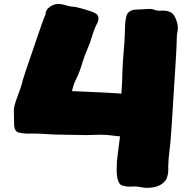

<svg xmlns="http://www.w3.org/2000/svg" viewBox="-20 -903 952 953"><path d="M710 29.3Q692.4 29.3 677.7 25.9Q663.1 22.5 648.4 22.5Q642.1 22.5 635.7 22.9Q629.4 23.4 623 23.4Q602.1 23.4 581.5 15.6Q559.1 2 559.1 -62.5Q559.1 -99.1 563.5 -129.4Q571.8 -191.4 575.7 -226.1L552.2 -228.5Q513.7 -234.4 476.1 -234.4L403.8 -232.4Q381.3 -232.4 358.9 -233.4Q332.5 -234.4 297.4 -234.4Q250 -234.4 211.9 -237.3Q177.2 -240.2 142.6 -240.2L115.7 -239.7Q97.2 -239.7 75.2 -244.6Q53.2 -249.5 50.3 -277.8L48.8 -356Q48.8 -377.4 67.9 -426.8Q86.9 -476.1 92.3 -502.9Q97.7 -522.9 147.5 -667.5Q195.3 -809.1 201.2 -819.8Q206.1 -828.6 206.5 -837.4Q209.5 -853.5 218.8 -861.8Q242.2 -883.3 268.1 -883.3Q289.1 -883.3 318.4 -873.5Q331.5 -870.1 344.2 -869.6Q364.7 -868.7 437.5 -844.7Q468.3 -833.5 468.3 -815.9V-806.2Q467.8 -794.9 456.1 -775.4Q443.4 -746.1 434.6 -716.1Q425.8 -686 413.1 -657.5Q400.4 -628.9 389.2 -593.3Q376 -546.9 357.9 -510.3Q343.8 -482.4 337.4 -450.7Q510.3 -443.8 561 -439.9Q567.4 -439 582.5 -438Q587.4 -504.4 587.4 -543.9Q589.4 -595.2 593.8 -646Q599.1 -698.7 600.1 -751.5Q600.1 -794.4 607.2 -822.3Q614.3 -850.1 648.9 -855Q678.2 -856.9 708 -857.9L722.2 -858.9Q734.9 -858.9 747.1 -854.2Q759.3 -849.6 772.5 -849.6L787.1 -850.6Q813 -850.6 830.8 -839.8Q848.6 -829.1 859.9 -788.1Q862.8 -775.4 862.8 -763.7Q862.8 -752.9 860.4 -743.2Q857.4 -729.5 857.4 -711.4Q857.4 -693.4 853.5 -621.6Q828.1 -191.9 822.3 -163.6Q815.9 -118.7 814.9 -74.2L815.4 -61.5Q815.4 -35.6 804.7 -11.7Q777.8 29.3 710 29.3Z"/></svg>

Font: Kaph
Style: Regular
Weight: 400
Designer: GGBotNet
Foundry: f0n7.com
Version: 1.10